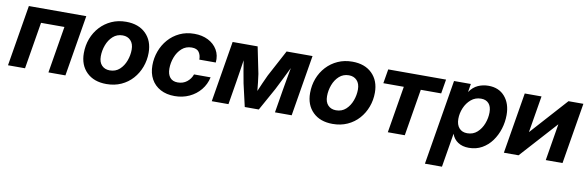

<svg xmlns="http://www.w3.org/2000/svg" viewBox="-50 -960 4890 1598"><g transform="rotate(10 2394.5 -161.5)"><path d="M579.1 -515.6 493.7 0H350.1L415.5 -395.5H217.8L152.3 0H8.3L93.8 -515.6Z M840.8 11.7Q734.9 11.7 673.6 -48.6Q612.3 -108.9 612.3 -209.5Q612.3 -274.9 634 -332.3Q655.8 -389.6 696.3 -433.6Q736.8 -477.5 792.2 -502.4Q847.7 -527.3 914.6 -527.3Q1020.5 -527.3 1081.8 -466.8Q1143.1 -406.2 1143.1 -305.2Q1143.1 -242.2 1121.8 -185.1Q1100.6 -127.9 1061 -83.5Q1021.5 -39.1 965.6 -13.7Q909.7 11.7 840.8 11.7ZM849.1 -105Q898.4 -105 931.9 -135.7Q965.3 -166.5 982.4 -212.9Q999.5 -259.3 999.5 -306.6Q999.5 -356.4 973.6 -383.5Q947.8 -410.6 906.2 -410.6Q857.9 -410.6 824.2 -380.1Q790.5 -349.6 773.2 -303Q755.9 -256.3 755.9 -208Q755.9 -158.2 781.5 -131.6Q807.1 -105 849.1 -105Z M1417.5 11.7Q1348.1 11.7 1297.4 -15.6Q1246.6 -43 1219.2 -92.5Q1191.9 -142.1 1191.9 -208.5Q1191.9 -270.5 1212.9 -327.9Q1233.9 -385.3 1273.2 -430.2Q1312.5 -475.1 1367.7 -501.2Q1422.9 -527.3 1491.7 -527.3Q1557.6 -527.3 1608.4 -501.7Q1659.2 -476.1 1686.3 -429.9Q1713.4 -383.8 1707.5 -322.8H1568.4Q1568.8 -359.4 1551.3 -385.3Q1533.7 -411.1 1489.7 -411.1Q1440.4 -411.1 1406 -380.4Q1371.6 -349.6 1353.8 -302.5Q1335.9 -255.4 1335.9 -206.5Q1335.9 -158.2 1358.2 -131.3Q1380.4 -104.5 1423.3 -104.5Q1468.8 -104.5 1501 -129.9Q1533.2 -155.3 1546.4 -193.8H1686.5Q1673.3 -133.3 1635.3 -86.9Q1597.2 -40.5 1541 -14.4Q1484.9 11.7 1417.5 11.7Z M1730.5 0 1815.9 -515.6H2027.3L2073.2 -291Q2078.6 -256.3 2082.3 -219.7Q2085.9 -183.1 2089.4 -149.9Q2103.5 -183.1 2119.4 -219.7Q2135.3 -256.3 2151.9 -291L2272 -515.6H2491.2L2405.8 0H2264.6L2296.4 -191.9Q2305.2 -244.1 2313.7 -291.7Q2322.3 -339.4 2330.6 -385.7Q2307.6 -338.9 2283.7 -290Q2259.8 -241.2 2234.4 -191.9L2127.9 0H2009.3L1965.3 -191.9Q1955.6 -240.2 1947.8 -287.8Q1939.9 -335.4 1932.6 -381.3Q1925.8 -336.4 1918.7 -289.8Q1911.6 -243.2 1903.3 -191.9L1871.6 0Z M2752.9 11.7Q2647 11.7 2585.7 -48.6Q2524.4 -108.9 2524.4 -209.5Q2524.4 -274.9 2546.1 -332.3Q2567.9 -389.6 2608.4 -433.6Q2648.9 -477.5 2704.3 -502.4Q2759.8 -527.3 2826.7 -527.3Q2932.6 -527.3 2993.9 -466.8Q3055.2 -406.2 3055.2 -305.2Q3055.2 -242.2 3033.9 -185.1Q3012.7 -127.9 2973.1 -83.5Q2933.6 -39.1 2877.7 -13.7Q2821.8 11.7 2752.9 11.7ZM2761.2 -105Q2810.5 -105 2844 -135.7Q2877.4 -166.5 2894.5 -212.9Q2911.6 -259.3 2911.6 -306.6Q2911.6 -356.4 2885.7 -383.5Q2859.9 -410.6 2818.4 -410.6Q2770 -410.6 2736.3 -380.1Q2702.6 -349.6 2685.3 -303Q2668 -256.3 2668 -208Q2668 -158.2 2693.6 -131.6Q2719.2 -105 2761.2 -105Z M3218.3 0 3283.7 -395.5H3110.8L3130.9 -515.6H3619.6L3599.6 -395.5H3427.2L3361.8 0Z M3567.9 204.1 3687 -515.6H3829.1L3817.9 -446.3H3818.4Q3848.1 -489.7 3889.2 -508.1Q3930.2 -526.4 3977.5 -526.4Q4065.4 -526.4 4116.2 -467.5Q4167 -408.7 4167 -312.5Q4167 -252.9 4149.2 -195.3Q4131.3 -137.7 4097.4 -91.1Q4063.5 -44.4 4014.6 -16.8Q3965.8 10.7 3903.3 10.7Q3849.6 10.7 3812.3 -13.7Q3774.9 -38.1 3759.8 -82H3759.3L3711.9 204.1ZM3869.6 -106.4Q3919.4 -106.4 3953.6 -137.2Q3987.8 -168 4005.6 -214.8Q4023.4 -261.7 4023.4 -309.1Q4023.4 -358.4 4000.2 -384.3Q3977.1 -410.2 3935.5 -410.2Q3886.2 -410.2 3850.6 -379.9Q3814.9 -349.6 3795.9 -304.2Q3776.9 -258.8 3776.9 -211.9Q3776.9 -162.6 3801.5 -134.5Q3826.2 -106.4 3869.6 -106.4Z M4694.8 0H4553.2L4604.5 -310.5H4603.5L4323.2 0H4199.2L4284.7 -515.6H4426.3L4375 -206.1H4376L4654.3 -515.6H4780.3Z"/></g></svg>

Font: Inter Display
Style: Bold Italic
Weight: 700
Italic angle: -9.39999°
Designer: Rasmus Andersson
Foundry: rsms
Version: Version 4.000;git-a52131595